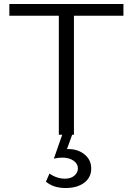

<svg xmlns="http://www.w3.org/2000/svg" viewBox="-20 -678 668 966"><path d="M276 -599H27V-658H601V-599H352V0H343L317 72H324Q373 72 406 99.5Q439 127 439 170Q439 215 403.5 241.5Q368 268 310 268Q249 268 211 236L229 195Q245 207 265.5 214Q286 221 306 221Q337 221 354.5 205.5Q372 190 372 169Q372 146 350 130.5Q328 115 293 115Q274 115 251 120L293 0H276Z"/></svg>

Font: QiushuiShotai Bright
Style: Regular
Weight: 400
Designer: Christian Thalmann (Catharsis Fonts)
Version: Version 1.250;